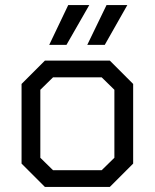

<svg xmlns="http://www.w3.org/2000/svg" viewBox="-20 -737 610 757"><path d="M65 -92V-406L157 -498H413L505 -406V-92L413 0H157ZM381 -66 431 -115V-383L381 -432H189L139 -383V-115L189 -66ZM249 -717H332L242 -560H174ZM400 -717H482L393 -560H324Z"/></svg>

Font: Chakra Petch
Style: Regular
Weight: 400
Designer: Katatrad Aksorn Co.,Ltd.
Foundry: Cadson Demak Co.,Ltd.
Version: Version 1.000; ttfautohint (v1.6)